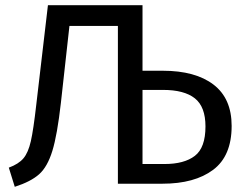

<svg xmlns="http://www.w3.org/2000/svg" viewBox="-20 -709 939 741"><path d="M874 -223Q874 -107 802.5 -53.5Q731 0 607 0H435V-609H248L215 -312Q201 -188 182 -126.5Q163 -65 131 -36.5Q99 -8 37 12L14 -62Q52 -76 70.5 -98Q89 -120 99 -164Q109 -208 120 -305L165 -689H530V-436H608Q734 -436 804 -382.5Q874 -329 874 -223ZM773 -221Q773 -297 732 -329.5Q691 -362 609 -362H530V-76H615Q691 -76 732 -107.5Q773 -139 773 -221Z"/></svg>

Font: Fira GO
Style: Regular
Weight: 400
Designer: Carrois Corporate
Foundry: Carrois Corporate GbR
Version: Version 0.300